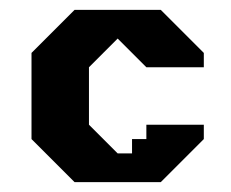

<svg xmlns="http://www.w3.org/2000/svg" viewBox="-20 -370 470 390"><path d="M219 -291.7 277.3 -233.4H394V-262.5L306.5 -350H131.5L44 -262.5V-87.5L131.5 0H306.5L394 -87.5V-116.7H277.3V-87.5H248.2V-58.4H219L160.7 -116.7V-233.4Z"/></svg>

Font: Stepalange Short
Style: Regular
Weight: 400
Designer: Szymon Furjan
Version: Version 1.001;Fontself Maker 3.5.8